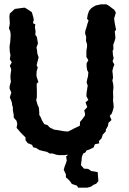

<svg xmlns="http://www.w3.org/2000/svg" viewBox="-20 -698 593 880"><path d="M308 16 292 11 274 13H250L238 11L219 5L209 6L195 -2L177 -6L161 -10L145 -20L132 -23L127 -34L107 -42L97 -55V-68L87 -78L75 -90L64 -103L56 -112L59 -130L56 -144L43 -159V-171L39 -192V-207L36 -215L34 -230L25 -252L32 -274L24 -291V-302L30 -324L28 -339V-354L31 -374V-382L25 -397L34 -412L25 -426L28 -445L25 -461L24 -477V-488L27 -506L28 -524L29 -538L27 -554L21 -568L24 -584L25 -591L23 -623L25 -636L37 -647L48 -657L62 -659L92 -663L97 -661L110 -653L126 -642L132 -621L135 -608L131 -592L142 -586L140 -573L143 -555L142 -538L149 -529L151 -516L154 -499L147 -480L150 -467L151 -453L157 -435L152 -416L148 -399L153 -388L148 -372L147 -354L148 -346L156 -322L148 -314L149 -281V-262V-253L146 -239L152 -218L158 -205L160 -184V-171L167 -160L172 -147L183 -129L197 -125L209 -113L222 -107L227 -104L249 -101L270 -97L291 -95L306 -102L321 -110L334 -116L346 -122L347 -140L356 -150L369 -168L370 -176L366 -192L380 -207L372 -229L385 -240L376 -257L377 -274L382 -306L377 -320L380 -336L383 -347L385 -366L379 -378L377 -394V-408L385 -422L376 -437V-452V-466L379 -483V-495L374 -511L375 -529L370 -545L371 -556L377 -575L381 -590L386 -604L379 -612L382 -630L388 -648L398 -660L408 -667L419 -673L442 -678H468L480 -671L493 -661L504 -653L511 -640L503 -613L506 -592L508 -581L512 -562L506 -554L508 -536L509 -523L505 -509L499 -493L500 -472L496 -465L498 -444L501 -432L496 -417L504 -402L499 -389L495 -373L497 -356L498 -341L495 -330L499 -311L500 -296L498 -278L499 -253L498 -236L500 -222L501 -207L498 -194L492 -177L483 -167L491 -148L477 -135L475 -121L465 -104V-96L451 -81L446 -65L433 -51L435 -41L415 -37L409 -22L388 -12L374 -8L372 -3L354 4L335 6L324 10ZM338 162 333 153 309 145 305 138 293 124 282 115V101L272 80L277 63L282 51L286 38L283 19L300 5L316 -7L352 -13L373 -14L379 -11L371 1L361 6L355 22L354 36L351 59L365 75L384 76L398 86L413 88L428 91L429 109L431 132L421 144L409 149L396 158L380 162Z"/></svg>

Font: Winky Rough Medium
Style: Regular
Weight: 500
Designer: Simon Atzbach
Foundry: typofactur
Version: Version 1.206; ttfautohint (v1.8.4.7-5d5b)